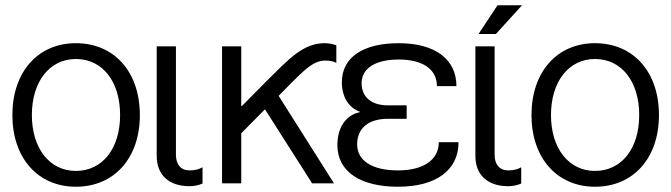

<svg xmlns="http://www.w3.org/2000/svg" viewBox="-20 -696 2549 729"><path d="M268 -532C124 -532 27 -423 27 -259C27 -96 124 13 268 13C414 13 511 -96 511 -259C511 -423 414 -532 268 -532ZM101 -259C101 -387 169 -472 268 -472C369 -472 436 -387 436 -259C436 -132 369 -47 268 -47C169 -47 101 -132 101 -259Z M575 -104C575 -32 621 11 700 11C717 11 735 7 749 1V-61C738 -54 720 -49 700 -49C667 -49 648 -71 648 -108V-520H575Z M823 -520V0H896V-190L986 -281L1165 0H1248L1038 -332L1088 -383C1132 -426 1169 -466 1214 -466C1234 -466 1247 -463 1257 -457V-524C1243 -529 1230 -532 1212 -532C1130 -532 1074 -469 995 -391L898 -293H896V-520Z M1336 -148C1336 -209 1379 -245 1453 -245H1524V-296H1453C1390 -296 1353 -328 1353 -380C1353 -437 1406 -470 1494 -470C1585 -470 1639 -433 1639 -369H1713C1713 -471 1632 -532 1494 -532C1358 -532 1278 -478 1278 -384C1278 -328 1304 -287 1346 -272V-270C1293 -259 1261 -212 1261 -145C1261 -46 1346 13 1491 13C1636 13 1721 -50 1721 -156H1646C1646 -89 1588 -49 1491 -49C1393 -49 1336 -86 1336 -148Z M1785 -104C1785 -32 1831 11 1910 11C1927 11 1945 7 1959 1V-61C1948 -54 1930 -49 1910 -49C1877 -49 1858 -71 1858 -108V-520H1785ZM1797 -567H1863L1962 -676H1869Z M2239 -532C2095 -532 1998 -423 1998 -259C1998 -96 2095 13 2239 13C2385 13 2482 -96 2482 -259C2482 -423 2385 -532 2239 -532ZM2072 -259C2072 -387 2140 -472 2239 -472C2340 -472 2407 -387 2407 -259C2407 -132 2340 -47 2239 -47C2140 -47 2072 -132 2072 -259Z"/></svg>

Font: Non Bureau Light
Style: Regular
Weight: 300
Designer: Jona Saucedo
Foundry: Non Foundry
Version: Version 1.000;FEAKit 1.0